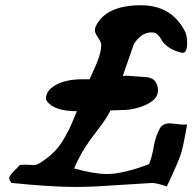

<svg xmlns="http://www.w3.org/2000/svg" viewBox="-20 -742 741 740"><path d="M276.4 -313.5Q189.5 -313.5 161.1 -351.6Q157.2 -356.4 157.2 -363.3Q157.2 -391.6 192.4 -413.1Q231.4 -436.5 299.8 -436.5H325.2Q329.1 -446.3 341.3 -472.2Q353.5 -498 360.8 -520Q368.2 -542 370.1 -563.5V-567.4Q370.1 -580.1 357.9 -597.2Q345.7 -614.3 345.7 -625Q345.7 -633.8 349.6 -641.6Q388.7 -721.7 523.4 -721.7Q640.6 -721.7 692.4 -622.1Q701.2 -606.4 701.2 -576.2Q701.2 -538.1 683.6 -538.1Q682.6 -538.1 681.2 -538.6Q679.7 -539.1 678.7 -539.1Q647.5 -546.9 628.4 -561Q609.4 -575.2 603.5 -586.9Q597.7 -598.6 588.4 -607.9Q579.1 -617.2 564.5 -617.2Q524.4 -617.2 496.1 -572.3L453.1 -449.2Q456.1 -449.2 461.4 -449.7Q466.8 -450.2 469.7 -450.2Q476.6 -450.2 495.1 -448.2Q503.9 -447.3 522 -446.3Q540 -445.3 548.3 -444.3Q556.6 -443.4 566.9 -438Q577.1 -432.6 582 -421.9Q588.9 -408.2 588.9 -395.5Q588.9 -368.2 565.4 -351.6Q543.9 -335.9 514.6 -327.6Q485.4 -319.3 465.8 -318.4Q446.3 -317.4 405.3 -316.4Q395.5 -291 344.7 -225.6Q293.9 -160.2 265.6 -92.8Q343.8 -71.3 391.6 -71.3Q454.1 -71.3 554.7 -109.4Q565.4 -135.7 572.3 -175.8Q579.1 -215.8 595.7 -246.1Q606.4 -266.6 632.8 -266.6Q640.6 -266.6 659.2 -264.2Q677.7 -261.7 687.5 -261.7Q696.3 -261.7 701.2 -262.7Q686.5 -176.8 676.8 -147Q667 -117.2 623 -23.4Q591.8 -34.2 569.3 -37.1Q518.6 -34.2 453.1 -29.8Q387.7 -25.4 348.1 -23.4Q308.6 -21.5 270.5 -21.5Q175.8 -21.5 23.4 -37.1Q15.6 -49.8 15.6 -55.7Q15.6 -57.6 16.1 -59.6Q16.6 -61.5 18.6 -64.5Q20.5 -67.4 22.5 -69.8Q24.4 -72.3 28.3 -76.7Q32.2 -81.1 35.6 -84.5Q39.1 -87.9 45.4 -94.2Q51.8 -100.6 56.6 -106.4Q60.5 -106.4 67.9 -106.9Q75.2 -107.4 78.1 -107.4Q87.9 -107.4 98.6 -106.4Q109.4 -105.5 111.3 -105.5Q122.1 -105.5 140.6 -118.2Q168.9 -136.7 190.4 -158.7Q211.9 -180.7 229.5 -212.4Q247.1 -244.1 253.9 -259.8Q260.7 -275.4 276.4 -313.5Z"/></svg>

Font: Essays1743
Style: Italic
Weight: 500
Italic angle: -10°
Designer: Based on the typeface in a 1743 English translation of the essays of Montaigne.  PostScript/TrueType font designed by Jo
Version: Version 002.100